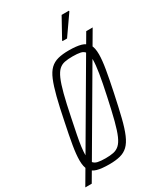

<svg xmlns="http://www.w3.org/2000/svg" viewBox="-251 -990 974 1136"><g transform="rotate(-30 236.5 -422.0)"><path d="M-19 55 448 -743H492L25 55ZM174 8Q122 8 91 -0.5Q60 -9 45.5 -32.5Q31 -56 31 -100Q31 -140 41 -199.5Q51 -259 69 -344Q87 -434 103 -496.5Q119 -559 135.5 -598.5Q152 -638 174 -659Q196 -680 227 -688Q258 -696 301 -696Q353 -696 384.5 -687Q416 -678 430.5 -655Q445 -632 445 -587Q445 -548 435 -488.5Q425 -429 407 -344Q388 -254 372.5 -191.5Q357 -129 340 -89.5Q323 -50 301 -29Q279 -8 248 0Q217 8 174 8ZM172 -34Q203 -34 225.5 -38.5Q248 -43 265.5 -58.5Q283 -74 297.5 -107Q312 -140 327 -197.5Q342 -255 361 -344Q380 -431 389 -487.5Q398 -544 398 -577Q398 -613 387.5 -629Q377 -645 356.5 -649.5Q336 -654 303 -654Q271 -654 248.5 -649.5Q226 -645 209 -629.5Q192 -614 177.5 -581Q163 -548 148 -490.5Q133 -433 115 -344Q103 -286 94 -241Q85 -196 81 -164Q77 -132 77 -110Q77 -74 87.5 -58.5Q98 -43 119 -38.5Q140 -34 172 -34ZM297 -762V-767L370 -899H420V-894L328 -762Z"/></g></svg>

Font: Saira Condensed ExtraLight
Style: Italic
Weight: 250
Width: 3
Italic angle: -12°
Designer: Hector Gatti with collaboration of the Omnibus-Type team
Foundry: Omnibus-Type
Version: Version 1.101